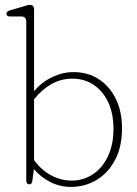

<svg xmlns="http://www.w3.org/2000/svg" viewBox="-20 -744 555 775"><path d="M117.5 -705.5V-376.5Q149 -413 191 -433Q233 -453 277 -453Q334.5 -453 378.5 -424.5Q422.5 -396 447.5 -345Q472.5 -294 472.5 -226Q472.5 -150.5 444.2 -97.8Q416 -45 369.2 -17.2Q322.5 10.5 266 10.5Q222 10.5 183 -9.2Q144 -29 117 -61.5L110.5 -14Q109 0 98 0Q86 0 86 -16.5V-655Q86 -677.5 66 -677.5H21Q6 -677.5 6 -689Q6 -698 21 -702.5L72.5 -717.5Q81.5 -720 88.2 -722.2Q95 -724.5 99.5 -724.5Q117.5 -724.5 117.5 -705.5ZM273 -426.5Q225.5 -426.5 186.5 -404Q147.5 -381.5 117.5 -343V-98Q146 -58 186 -36.5Q226 -15 269.5 -15Q316 -15 354.2 -40Q392.5 -65 415.2 -112Q438 -159 438 -224.5Q438 -286.5 416.5 -331.8Q395 -377 357.8 -401.8Q320.5 -426.5 273 -426.5Z"/></svg>

Font: Fraunces 72pt S100 Thin
Style: Regular
Weight: 100
Version: Version 1.000; ttfautohint (v1.8.3)